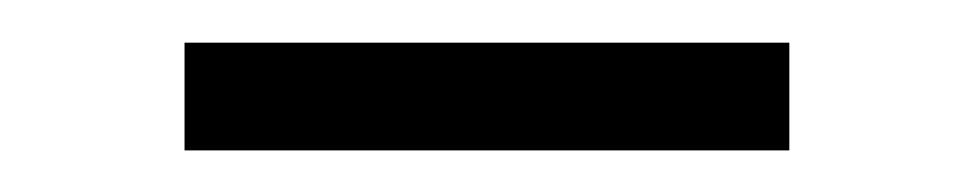

<svg xmlns="http://www.w3.org/2000/svg" viewBox="-20 -309 456 90"><path d="M66.5 -238.5V-289H350V-238.5Z"/></svg>

Font: Anek Latin Light
Style: Regular
Weight: 300
Designer: Yesha Goshar
Foundry: Ek Type
Version: Version 1.003